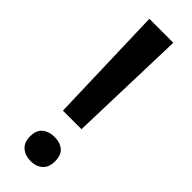

<svg xmlns="http://www.w3.org/2000/svg" viewBox="-246 -728 754 754"><g transform="rotate(45 130.5 -351.5)"><path d="M183 -219H80L65 -714H198ZM60 -56Q60 -91 80 -107Q100 -123 130 -123Q161 -123 180 -107Q199 -91 199 -56Q199 -23 180 -6Q161 11 130 11Q100 11 80 -6Q60 -23 60 -56Z"/></g></svg>

Font: Noto Sans Thai Looped UI Condensed Medium
Style: Regular
Weight: 500
Width: 3
Designer: Cadson Demak Team
Foundry: Cadson Demak Co., Ltd.
Version: Version 1.000